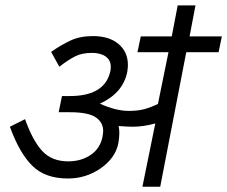

<svg xmlns="http://www.w3.org/2000/svg" viewBox="-20 -708 861 728"><path d="M686.2 -510 587.5 0H520L568.8 -240Q523.8 -227.5 483.8 -227.5Q467.5 -227.5 430 -230Q432.5 -215 432.5 -203.8Q432.5 -187.5 428.8 -165Q417.5 -108.8 361.9 -70Q306.2 -31.2 237.5 -31.2Q151.2 -31.2 102.5 -79.4Q53.8 -127.5 17.5 -227.5L75 -256.2Q103.8 -175 140 -135.6Q176.2 -96.2 238.8 -96.2Q287.5 -96.2 323.8 -120.6Q360 -145 368.8 -190Q371.2 -205 371.2 -211.2Q371.2 -243.8 343.1 -263.1Q315 -282.5 243.8 -282.5H228.8H202.5L215 -343.8H241.2Q378.8 -342.5 398.8 -440Q400 -445 400 -455Q400 -480 380.6 -493.8Q361.2 -507.5 328.8 -507.5Q291.2 -507.5 265 -494.4Q238.8 -481.2 205 -455L173.8 -511.2Q211.2 -537.5 247.5 -554.4Q283.8 -571.2 332.5 -571.2Q393.8 -571.2 429.4 -541.2Q465 -511.2 465 -461.2Q465 -452.5 462.5 -435Q446.2 -355 358.8 -315Q418.8 -287.5 468.8 -287.5Q503.8 -287.5 528.1 -294.4Q552.5 -301.2 578.8 -313.8L618.8 -510H501.2L513.8 -570H631.2L653.8 -687.5H721.2L698.8 -570H821.2L808.8 -510Z"/></svg>

Font: Cambay
Style: Italic
Weight: 400
Italic angle: -11°
Designer: Pooja Saxena
Foundry: Pooja Saxena
Version: Version 1.019;PS 001.019;hotconv 1.0.70;makeotf.lib2.5.58329